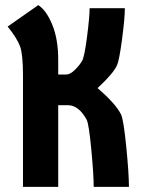

<svg xmlns="http://www.w3.org/2000/svg" viewBox="-20 -732 574 752"><path d="M208 -498V-440H238Q255 -440 273.5 -458.5Q292 -477 301.5 -493.5Q311 -510 321 -588.5Q331 -667 331 -700H469Q469 -661 458 -578Q447 -495 438 -476Q423 -443 362 -387Q433 -326 454 -284Q464 -263 474.5 -157.5Q485 -52 485 0H347Q347 -47 337.5 -147.5Q328 -248 319 -264Q288 -320 246 -320H208V0H70V-438Q70 -519 58.5 -550.5Q47 -582 10 -628L130 -712Q162 -691 185 -634.5Q208 -578 208 -498Z"/></svg>

Font: Germania One
Style: Regular
Weight: 400
Designer: John Vargas Beltran
Foundry: John Vargas Beltran
Version: Version 1.001